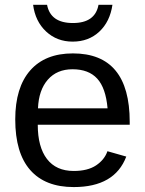

<svg xmlns="http://www.w3.org/2000/svg" viewBox="-20 -757 596 787"><path d="M134.8 -245.6Q134.8 -154.8 172.4 -105.5Q210 -56.2 282.2 -56.2Q339.4 -56.2 373.8 -79.1Q408.2 -102.1 420.4 -137.2L497.6 -115.2Q450.2 9.8 282.2 9.8Q165 9.8 103.8 -60.1Q42.5 -129.9 42.5 -267.6Q42.5 -398.4 103.8 -468.3Q165 -538.1 278.8 -538.1Q511.7 -538.1 511.7 -257.3V-245.6ZM420.9 -313Q413.6 -396.5 378.4 -434.8Q343.3 -473.1 277.3 -473.1Q213.4 -473.1 176 -430.4Q138.7 -387.7 135.7 -313ZM277.8 -586.4Q213.4 -586.4 168.9 -627.9Q124.5 -669.4 115.7 -737.3H172.9Q187 -662.6 278.8 -662.6Q370.1 -662.6 383.8 -737.3H440.9Q430.7 -668 387 -627.2Q343.3 -586.4 277.8 -586.4Z"/></svg>

Font: Arimo Nerd Font
Style: Regular
Weight: 400
Designer: Steve Matteson
Foundry: Monotype Imaging Inc.
Version: Version 1.33;Nerd Fonts 3.2.1